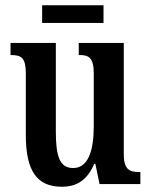

<svg xmlns="http://www.w3.org/2000/svg" viewBox="-20 -699 574 729"><path d="M140 -612H373V-679H140ZM215 10C270 10 310 -13 338 -77H342L358 0H513V-46H507C475 -46 450 -53 450 -112V-536H279V-490H282C315 -490 336 -482 336 -421V-220C336 -125 314 -61 258 -61C206 -61 192 -106 192 -200V-536H20V-490H23C61 -490 78 -479 78 -421V-187C78 -50 120 10 215 10Z"/></svg>

Font: Noto Serif Lao ExtraCondensed SemiBold
Style: Regular
Weight: 600
Width: 2
Designer: Monotype Design Team
Foundry: Monotype Imaging Inc.
Version: Version 2.003